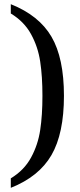

<svg xmlns="http://www.w3.org/2000/svg" viewBox="-20 -780 386 928"><path d="M32.2 82Q96.7 43 130.1 -18.6Q163.6 -80.1 174.3 -151.6Q185.1 -223.1 185.1 -316.9Q185.1 -410.6 174.3 -482.2Q163.6 -553.7 130.1 -614.7Q96.7 -675.8 32.2 -714.8V-759.8Q168.5 -705.6 228.8 -602.5Q289.1 -499.5 289.1 -316.9Q289.1 -134.8 228.8 -30.5Q168.5 73.7 32.2 127.9Z"/></svg>

Font: Noto Serif Bengali
Style: Regular
Weight: 400
Designer: Indian Type Foundry
Foundry: Monotype Imaging Inc.
Version: Version 1.01 uh